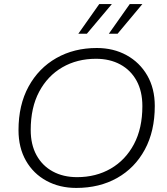

<svg xmlns="http://www.w3.org/2000/svg" viewBox="-20 -914 820 944"><path d="M355 10Q273 10 208.5 -25Q144 -60 107.5 -124Q71 -188 71 -274Q71 -398 120.5 -488.5Q170 -579 257 -628.5Q344 -678 456 -678Q538 -678 602.5 -642.5Q667 -607 704 -543Q741 -479 741 -393Q741 -269 692 -178.5Q643 -88 556 -39Q469 10 355 10ZM359 -43Q452 -43 524.5 -85Q597 -127 638.5 -205Q680 -283 680 -392Q680 -465 651.5 -517Q623 -569 571.5 -597Q520 -625 452 -625Q359 -625 286.5 -583Q214 -541 172.5 -463Q131 -385 131 -275Q131 -203 159.5 -151Q188 -99 239.5 -71Q291 -43 359 -43ZM515 -748 618 -894H680L558 -748ZM365 -748 468 -894H530L407 -748Z"/></svg>

Font: Gantari Light
Style: Italic
Weight: 300
Italic angle: -10°
Version: Version 1.000